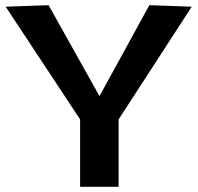

<svg xmlns="http://www.w3.org/2000/svg" viewBox="-20 -723 765 743"><path d="M290 0V-261L2 -697L168 -703L365 -351L558 -703L722 -697L439 -261V0Z"/></svg>

Font: Georama SemiExpanded SemiBold
Style: Regular
Weight: 600
Width: 6
Designer: Jean-Baptiste Levee
Foundry: Production Type
Version: Version 1.001